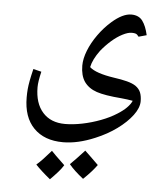

<svg xmlns="http://www.w3.org/2000/svg" viewBox="-54 -387 726 868"><g transform="rotate(5 309.0 47.0)"><path d="M249 262Q164 262 116 213Q68 164 68 74Q68 54 69.5 37Q71 20 75 -1.5Q79 -23 87 -56L124 -47Q113 -1 113 24Q113 97 149.5 138Q186 179 251 179Q287 179 329 170.5Q371 162 412 146.5Q453 131 484 111Q508 96 524 80Q540 64 547 48Q534 46 521.5 44Q509 42 495 41Q419 35 382 22.5Q345 10 325 -18Q306 -46 306 -91Q306 -122 320.5 -159Q335 -196 361 -232.5Q387 -269 419 -297Q468 -340 507 -340Q541 -340 558 -317Q575 -294 584 -253L548 -243Q541 -253 534.5 -255.5Q528 -258 516 -258Q499 -258 474.5 -245.5Q450 -233 425.5 -211.5Q401 -190 380 -164Q349 -122 342 -87Q356 -74 384 -64.5Q412 -55 452 -49Q488 -44 513 -37.5Q538 -31 553 -21Q570 -9 576.5 7.5Q583 24 583 47Q583 77 557.5 111Q532 145 489.5 176Q447 207 394 229Q316 262 249 262ZM354 419Q312 386 289 358Q311 337 353 291Q358 295 373 310Q388 325 415 351Q405 365 390 382Q375 399 354 419ZM205 434Q183 416 166 400.5Q149 385 138 373Q152 361 168 344Q184 327 203 305Q207 310 222.5 325Q238 340 264 365Q255 380 240 397Q225 414 205 434Z"/></g></svg>

Font: Noto Naskh Arabic
Style: Regular
Weight: 400
Designer: Monotype Design Team, David Williams, Mohamad Dakak and Nizar Qandah
Foundry: Monotype Imaging Inc.
Version: Version 2.013